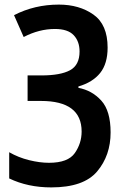

<svg xmlns="http://www.w3.org/2000/svg" viewBox="-20 -575 540 835"><path d="M461 1Q461 -93 420.5 -137.5Q380 -182 321 -193V-199Q383 -217 415.5 -257.5Q448 -298 448 -368Q448 -468 386.5 -511.5Q325 -555 236 -555Q130 -555 41 -509L83 -414Q150 -449 219 -449Q275 -449 300.5 -422Q326 -395 326 -351Q326 -292 284.5 -269.5Q243 -247 160 -247H100V-136H158Q335 -136 335 -3Q335 48 305.5 90.5Q276 133 193 133Q153 133 106.5 121.5Q60 110 20 87V201Q101 240 203 240Q344 240 402.5 170.5Q461 101 461 1Z"/></svg>

Font: Noto Sans Mono UI Condensed
Style: Bold
Weight: 700
Width: 3
Designer: Monotype Design team
Foundry: Monotype Imaging Inc.
Version: 1.000